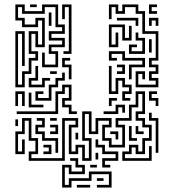

<svg xmlns="http://www.w3.org/2000/svg" viewBox="-20 -696 812 862"><path d="M49 -304V-556H91V-400H79V-544H61V-316H79V-376H109V-436H139V-454H109V-556H151V-496H169V-604H151V-574H79V-604H49V-676H91V-646H169V-676H241V-586H271V-544H211V-526H271V-484H211V-466H241V-394H169V-460H181V-406H229V-454H199V-496H259V-514H199V-556H259V-574H229V-664H181V-634H79V-664H61V-616H91V-586H139V-616H181V-484H139V-544H121V-466H151V-424H121V-364H91V-304ZM115 -664V-676H145V-664ZM265 -454V-466H289V-664H271V-610H259V-676H301V-454ZM589 -304V-376H631V-340H619V-364H601V-316H679V-334H649V-376H679V-394H649V-436H679V-544H619V-634H589V-664H541V-634H499V-664H481V-610H469V-676H511V-646H529V-676H601V-646H631V-556H691V-424H661V-406H691V-364H661V-346H691V-304ZM649 -634V-676H685V-664H661V-646H685V-634ZM199 -580V-640H211V-580ZM589 -580V-604H505V-616H601V-580ZM649 -580V-616H691V-580H679V-604H661V-580ZM469 -484V-586H541V-526H559V-580H571V-514H529V-574H481V-496H499V-550H511V-484ZM559 -454V-496H595V-484H571V-466H619V-514H589V-550H601V-526H631V-454ZM649 -460V-520H661V-460ZM559 -340V-406H619V-424H529V-454H481V-436H505V-424H469V-466H541V-436H631V-394H571V-340ZM289 -340V-394H259V-436H295V-424H271V-406H301V-340ZM505 -364V-376H529V-394H505V-406H541V-364ZM109 -304V-346H139V-400H151V-334H121V-316H169V-346H205V-334H181V-304ZM529 -244V-286H559V-304H529V-334H511V-274H469V-400H481V-286H499V-346H541V-316H571V-274H541V-256H565V-244ZM205 -364V-376H235V-364ZM139 -244V-286H175V-274H151V-256H199V-316H229V-346H259V-370H271V-334H241V-304H211V-244ZM55 -184V-196H229V-286H259V-316H301V-244H271V-226H301V-196H325V-184H289V-214H259V-256H289V-304H271V-274H241V-184ZM49 -220V-286H91V-220H79V-274H61V-220ZM679 -220V-244H649V-286H685V-274H661V-256H691V-220ZM109 26V-16H139V-64H109V-154H91V-94H61V-16H79V-70H91V-4H49V-106H79V-166H121V-76H151V-4H121V14H259V-166H331V-124H301V-16H319V-46H361V14H379V-64H349V-196H391V-106H409V-166H481V-124H451V-76H481V-46H529V-124H499V-166H559V-226H589V-286H631V-184H601V-166H631V-136H661V-64H631V-4H589V-34H571V-4H541V14H649V-40H661V26H529V-16H559V-46H601V-16H619V-76H649V-124H619V-154H589V-196H619V-274H601V-214H571V-154H511V-136H541V-34H469V-64H439V-136H469V-154H421V-94H379V-184H361V-76H391V26H349V-34H331V-4H289V-136H319V-154H271V26ZM109 -214V-280H121V-226H175V-214ZM469 -220V-256H505V-244H481V-220ZM445 -184V-196H499V-226H541V-190H529V-214H511V-184ZM679 -10V-154H649V-190H661V-166H691V-10ZM229 -10V-64H169V-94H139V-136H169V-154H145V-166H181V-124H151V-106H181V-76H241V-10ZM205 -154V-166H235V-154ZM49 -130V-160H61V-130ZM205 -94V-106H229V-124H205V-136H241V-94ZM559 -64V-130H571V-76H595V-64ZM589 -94V-130H601V-106H625V-94ZM499 -70V-94H475V-106H511V-70ZM319 -70V-100H331V-70ZM439 56V14H499V-4H439V-34H409V-70H421V-46H451V-16H511V26H451V44H475V56ZM175 -4V-16H199V-34H175V-46H211V-4ZM409 20V-10H421V20ZM259 146V44H301V74H349V56H319V26H295V14H331V44H361V86H289V56H271V134H289V104H379V74H481V146H415V134H469V86H391V116H301V146ZM385 56V44H415V56ZM415 116V104H445V116ZM325 146V134H385V146Z"/></svg>

Font: Rubik Maze
Style: Regular
Weight: 400
Designer: Hubert and Fischer, NaN
Foundry: Hubert and Fischer, NaN
Version: Version 2.200